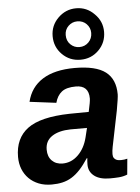

<svg xmlns="http://www.w3.org/2000/svg" viewBox="-57 -867 670 922"><g transform="rotate(-5 278.0 -406.5)"><path d="M436 5Q387 5 360.5 -15.5Q334 -36 334 -70Q334 -79 334.5 -86.5Q335 -94 336 -101H333Q312 -69 292.5 -48Q273 -27 252 -14Q231 -1 207 4.5Q183 10 155 10Q120 10 92.5 -1Q65 -12 45.5 -31.5Q26 -51 15.5 -77.5Q5 -104 5 -136Q5 -226 67 -272Q129 -318 269 -321L362 -322Q373 -371 373 -386Q373 -449 311 -449Q265 -449 242.5 -431Q220 -413 211 -379L83 -395Q100 -465 158 -501.5Q216 -538 313 -538Q415 -538 461.5 -502.5Q508 -467 508 -394Q508 -378 497 -317L462 -145Q458 -125 458 -110Q458 -98 462.5 -91.5Q467 -85 473.5 -82Q480 -79 486.5 -78.5Q493 -78 497 -78Q512 -78 527 -82L520 -6Q500 2 479 3.5Q458 5 436 5ZM347 -246H268Q211 -245 178 -223Q145 -201 145 -159Q145 -125 164.5 -105.5Q184 -86 216 -86Q258 -86 290.5 -117.5Q323 -149 336 -201ZM469 -699Q469 -647 433 -611Q397 -575 345 -575Q293 -575 257 -611Q221 -647 221 -699Q221 -750 257 -786Q294 -823 345 -823Q396 -823 432 -786Q469 -750 469 -699ZM407 -699Q407 -724 389.5 -742Q372 -760 345 -760Q320 -760 302 -742.5Q284 -725 284 -699Q284 -671 302 -653.5Q320 -636 345 -636Q371 -636 389 -654Q407 -672 407 -699Z"/></g></svg>

Font: Libra Sans Modern
Style: Bold Italic
Weight: 700
Italic angle: -12°
Foundry: Stefan Peev, Context Ltd
Version: Version 1.000